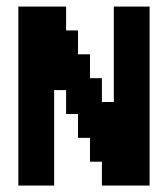

<svg xmlns="http://www.w3.org/2000/svg" viewBox="-20 -576 521 596"><path d="M259.3 -148.1H222.2V-222.2H185.2V-296.3H148.1V0H37V-555.6H185.2V-481.5H222.2V-407.4H259.3V-333.3H296.3V-259.3H333.3V-555.6H444.4V0H296.3V-74.1H259.3Z"/></svg>

Font: Jersey 15
Style: Regular
Weight: 400
Designer: Sarah Cadigan-Fried
Version: Version 1.001; ttfautohint (v1.8.4.7-5d5b)